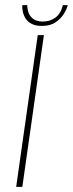

<svg xmlns="http://www.w3.org/2000/svg" viewBox="-20 -728 284 748"><path d="M43 0 127 -591H151L67 0ZM143 -627Q119 -627 103.5 -635Q88 -643 80 -655.5Q72 -668 69 -682Q66 -696 67 -708H86Q87 -676 103 -660Q119 -644 146 -644Q175 -644 196 -659.5Q217 -675 225 -708H244Q240 -692 228 -673Q216 -654 195.5 -640.5Q175 -627 143 -627Z"/></svg>

Font: Alumni Sans Thin Thin
Style: Italic
Weight: 250
Italic angle: -8°
Version: Version 1.016